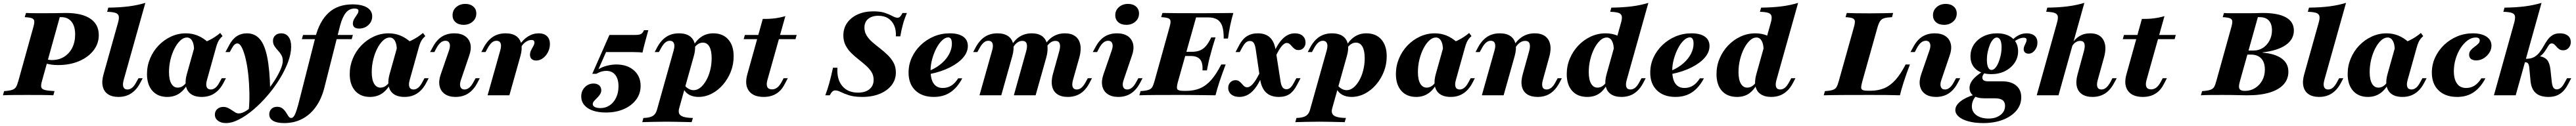

<svg xmlns="http://www.w3.org/2000/svg" viewBox="-51 -661 17839 874"><path d="M-30.6 0 -22.6 -29Q15.3 -31.5 33.9 -37.9Q52.4 -44.4 60.5 -58.5Q68.5 -72.6 75.8 -98.4L179.8 -472.6Q187.9 -500.8 186.3 -514.9Q184.7 -529 169.4 -534.7Q154 -540.3 120.2 -541.9L129 -571Q143.5 -570.2 162.1 -569.8Q180.6 -569.4 206.5 -569.4Q232.3 -569.4 267.7 -569.4Q308.9 -569.4 335.1 -569.8Q361.3 -570.2 378.2 -570.6Q395.2 -571 406.5 -571Q516.1 -571 574.6 -531.5Q633.1 -491.9 633.1 -417.7Q633.1 -358.1 596.4 -310.9Q559.7 -263.7 496 -236.7Q432.3 -209.7 350.8 -209.7Q325.8 -209.7 303.6 -212.9Q281.5 -216.1 260.5 -222.6L267.7 -251.6Q275 -248.4 285.9 -246.4Q296.8 -244.4 308.1 -244.4Q356.5 -244.4 392.7 -266.9Q429 -289.5 449.2 -329.4Q469.4 -369.4 469.4 -422.6Q469.4 -479 444.4 -510.5Q419.4 -541.9 374.2 -541.9H362.9L239.5 -98.4Q231.5 -70.2 234.7 -56.5Q237.9 -42.7 259.3 -37.1Q280.6 -31.5 326.6 -29L318.5 0Q289.5 -1.6 242.7 -2Q196 -2.4 137.1 -2.4Q81.5 -2.4 39.9 -2Q-1.6 -1.6 -30.6 0Z M769.4 11.3Q724.2 11.3 696.4 -7.7Q668.5 -26.6 660.5 -62.1Q652.4 -97.6 666.1 -146L765.3 -500Q775 -532.3 771.4 -548.8Q767.7 -565.3 748.4 -571.8Q729 -578.2 691.1 -579L699.2 -608.1Q779 -608.9 841.1 -616.9Q903.2 -625 955.6 -641.1L805.6 -106.5Q796.8 -74.2 803.6 -57.3Q810.5 -40.3 831.5 -40.3Q850 -40.3 864.9 -53.2Q879.8 -66.1 893.5 -91.9L908.1 -118.5H937.1L919.4 -84.7Q902.4 -52.4 879.8 -31Q857.3 -9.7 830.2 0.8Q803.2 11.3 769.4 11.3Z M1107.3 11.3Q1041.9 11.3 1004.4 -31Q966.9 -73.4 966.9 -147.6Q966.9 -204 988.3 -255.2Q1009.7 -306.5 1047.2 -345.6Q1084.7 -384.7 1133.5 -407.3Q1182.3 -429.8 1236.3 -429.8Q1279.8 -429.8 1318.1 -414.1Q1356.5 -398.4 1391.9 -366.1L1292.7 -311.3Q1293.5 -353.2 1280.2 -377Q1266.9 -400.8 1243.5 -400.8Q1220.2 -400.8 1198 -380.2Q1175.8 -359.7 1158.1 -325.4Q1140.3 -291.1 1129.8 -248.4Q1119.4 -205.6 1119.4 -161.3Q1119.4 -108.9 1135.5 -81Q1151.6 -53.2 1179.8 -53.2Q1197.6 -53.2 1212.9 -62.9Q1228.2 -72.6 1242.7 -92.7H1255.6Q1230.6 -41.1 1194 -14.9Q1157.3 11.3 1107.3 11.3ZM1346 11.3Q1278.2 11.3 1250.4 -30.2Q1222.6 -71.8 1242.7 -146L1298.4 -344.4Q1354.8 -361.3 1396.4 -381.5Q1437.9 -401.6 1474.2 -432.3L1490.3 -410.5Q1479 -400.8 1471 -390.3Q1462.9 -379.8 1456.9 -366.1Q1450.8 -352.4 1445.2 -331.5L1382.3 -106.5Q1373.4 -75 1380.2 -57.7Q1387.1 -40.3 1408.9 -40.3Q1420.2 -40.3 1431 -46Q1441.9 -51.6 1451.6 -62.9Q1461.3 -74.2 1470.2 -91.9L1484.7 -118.5H1513.7L1496 -84.7Q1479 -52.4 1456.5 -31Q1433.9 -9.7 1406.9 0.8Q1379.8 11.3 1346 11.3Z M1513.7 192.7Q1479 192.7 1458.1 176.2Q1437.1 159.7 1437.1 133.9Q1437.1 110.5 1453.6 95.6Q1470.2 80.6 1495.2 80.6Q1512.9 80.6 1527.4 87.5Q1541.9 94.4 1554.4 103.2Q1566.9 112.1 1578.6 119Q1590.3 125.8 1603.2 125.8Q1625.8 125.8 1656.5 106Q1687.1 86.3 1721.4 53.6Q1755.6 21 1788.7 -18.5Q1821.8 -58.1 1848.4 -99.2Q1875 -140.3 1891.1 -177Q1907.3 -213.7 1907.3 -239.5Q1907.3 -262.9 1897.2 -279.8Q1887.1 -296.8 1873.4 -311.3Q1859.7 -325.8 1849.6 -341.5Q1839.5 -357.3 1839.5 -378.2Q1839.5 -400.8 1855.2 -415.3Q1871 -429.8 1896 -429.8Q1929 -429.8 1947.2 -405.6Q1965.3 -381.5 1965.3 -337.1Q1965.3 -288.7 1944 -231Q1922.6 -173.4 1885.9 -113.7Q1849.2 -54 1802.4 0.8Q1755.6 55.6 1704.8 98.8Q1654 141.9 1604.8 167.3Q1555.6 192.7 1513.7 192.7ZM1671 110.5Q1677.4 50 1676.2 -15.3Q1675 -80.6 1668.5 -141.9Q1662.1 -203.2 1650.4 -252.4Q1638.7 -301.6 1624.2 -330.6Q1609.7 -359.7 1592.7 -359.7Q1583.1 -359.7 1573.8 -352Q1564.5 -344.4 1554 -325L1540.3 -300H1510.5L1535.5 -346.8Q1557.3 -388.7 1587.9 -409.3Q1618.5 -429.8 1658.9 -429.8Q1712.9 -429.8 1747.2 -391.1Q1781.5 -352.4 1799.2 -266.5Q1816.9 -180.6 1820.2 -39.5Q1798.4 -12.9 1776.2 12.1Q1754 37.1 1728.6 61.7Q1703.2 86.3 1671 110.5Z M1916.9 192.7Q1866.9 192.7 1840.3 177Q1813.7 161.3 1813.7 132.3Q1813.7 108.9 1828.6 94.4Q1843.5 79.8 1868.5 79.8Q1891.1 79.8 1905.6 91.5Q1920.2 103.2 1929.4 118.5Q1938.7 133.9 1946.8 145.6Q1954.8 157.3 1965.3 157.3Q1980.6 157.3 1991.9 132.3Q2003.2 107.3 2015.3 61.3L2133.1 -402.4Q2161.3 -513.7 2224.6 -572.2Q2287.9 -630.6 2390.3 -630.6Q2454.8 -630.6 2490.7 -608.9Q2526.6 -587.1 2526.6 -547.6Q2526.6 -512.1 2500.4 -487.5Q2474.2 -462.9 2435.5 -462.9Q2414.5 -462.9 2403.6 -471.8Q2392.7 -480.6 2392.7 -496.8Q2392.7 -514.5 2402.4 -530.6Q2412.1 -546.8 2421.8 -560.5Q2431.5 -574.2 2431.5 -586.3Q2431.5 -601.6 2404 -601.6Q2366.9 -601.6 2343.1 -571.4Q2319.4 -541.1 2304 -482.3L2195.2 -52.4Q2175.8 24.2 2137.1 79Q2098.4 133.9 2042.7 163.3Q1987.1 192.7 1916.9 192.7ZM2039.5 -389.5 2047.6 -418.5H2392.7L2384.7 -389.5Z M2511.3 11.3Q2446 11.3 2408.5 -31Q2371 -73.4 2371 -147.6Q2371 -204 2392.3 -255.2Q2413.7 -306.5 2451.2 -345.6Q2488.7 -384.7 2537.5 -407.3Q2586.3 -429.8 2640.3 -429.8Q2683.9 -429.8 2722.2 -414.1Q2760.5 -398.4 2796 -366.1L2696.8 -311.3Q2697.6 -353.2 2684.3 -377Q2671 -400.8 2647.6 -400.8Q2624.2 -400.8 2602 -380.2Q2579.8 -359.7 2562.1 -325.4Q2544.4 -291.1 2533.9 -248.4Q2523.4 -205.6 2523.4 -161.3Q2523.4 -108.9 2539.5 -81Q2555.6 -53.2 2583.9 -53.2Q2601.6 -53.2 2616.9 -62.9Q2632.3 -72.6 2646.8 -92.7H2659.7Q2634.7 -41.1 2598 -14.9Q2561.3 11.3 2511.3 11.3ZM2750 11.3Q2682.3 11.3 2654.4 -30.2Q2626.6 -71.8 2646.8 -146L2702.4 -344.4Q2758.9 -361.3 2800.4 -381.5Q2841.9 -401.6 2878.2 -432.3L2894.4 -410.5Q2883.1 -400.8 2875 -390.3Q2866.9 -379.8 2860.9 -366.1Q2854.8 -352.4 2849.2 -331.5L2786.3 -106.5Q2777.4 -75 2784.3 -57.7Q2791.1 -40.3 2812.9 -40.3Q2824.2 -40.3 2835.1 -46Q2846 -51.6 2855.6 -62.9Q2865.3 -74.2 2874.2 -91.9L2888.7 -118.5H2917.7L2900 -84.7Q2883.1 -52.4 2860.5 -31Q2837.9 -9.7 2810.9 0.8Q2783.9 11.3 2750 11.3Z M3104 11.3Q3058.1 11.3 3029.4 -8.9Q3000.8 -29 2993.1 -64.5Q2985.5 -100 3001.6 -146L3058.9 -312.1Q3069.4 -342.7 3062.1 -360.5Q3054.8 -378.2 3033.9 -378.2Q3016.1 -378.2 3000.8 -365.7Q2985.5 -353.2 2971 -326.6L2957.3 -300H2927.4L2946 -333.9Q2971.8 -383.1 3008.5 -406.5Q3045.2 -429.8 3095.2 -429.8Q3141.9 -429.8 3170.6 -409.7Q3199.2 -389.5 3206.9 -354.4Q3214.5 -319.4 3197.6 -272.6L3141.1 -106.5Q3130.6 -76.6 3137.5 -58.5Q3144.4 -40.3 3166.1 -40.3Q3200.8 -40.3 3228.2 -91.9L3242.7 -118.5H3271.8L3254 -84.7Q3228.2 -36.3 3191.1 -12.5Q3154 11.3 3104 11.3ZM3159.7 -488.7Q3125 -488.7 3104 -506.9Q3083.1 -525 3083.1 -555.6Q3083.1 -589.5 3108.5 -611.7Q3133.9 -633.9 3171.8 -633.9Q3205.6 -633.9 3226.6 -615.7Q3247.6 -597.6 3247.6 -567.7Q3247.6 -533.1 3222.2 -510.9Q3196.8 -488.7 3159.7 -488.7Z M3325.8 0 3413.7 -312.1Q3422.6 -344.4 3415.7 -361.3Q3408.9 -378.2 3387.1 -378.2Q3370.2 -378.2 3355.2 -365.7Q3340.3 -353.2 3325.8 -326.6L3311.3 -300H3282.3L3300 -333.9Q3317.7 -366.1 3339.9 -387.5Q3362.1 -408.9 3389.5 -419.4Q3416.9 -429.8 3450 -429.8Q3496 -429.8 3523.4 -410.9Q3550.8 -391.9 3558.9 -356.9Q3566.9 -321.8 3553.2 -272.6L3476.6 0ZM3662.1 -241.1Q3642.7 -241.1 3631 -251.6Q3619.4 -262.1 3619.4 -280.6Q3619.4 -297.6 3627 -312.5Q3634.7 -327.4 3642.3 -341.1Q3650 -354.8 3650 -366.1Q3650 -383.9 3629 -383.9Q3611.3 -383.9 3591.1 -371Q3571 -358.1 3558.1 -334.7L3545.2 -346.8Q3571 -386.3 3605.6 -408.1Q3640.3 -429.8 3679.8 -429.8Q3716.1 -429.8 3736.7 -410.5Q3757.3 -391.1 3757.3 -355.6Q3757.3 -325.8 3744 -299.6Q3730.6 -273.4 3708.9 -257.3Q3687.1 -241.1 3662.1 -241.1Z M4144.4 119.4Q4092.7 119.4 4054.4 106Q4016.1 92.7 3995.2 67.3Q3974.2 41.9 3974.2 8.1Q3974.2 -29.8 3998.8 -55.6Q4023.4 -81.5 4059.7 -81.5Q4083.9 -81.5 4098.4 -69Q4112.9 -56.5 4112.9 -35.5Q4112.9 -19.4 4104 -6Q4095.2 7.3 4083.5 18.5Q4071.8 29.8 4062.9 39.9Q4054 50 4054 61.3Q4054 73.4 4068.1 81Q4082.3 88.7 4106.5 88.7Q4143.5 88.7 4171.8 69.4Q4200 50 4216.1 15.7Q4232.3 -18.5 4232.3 -62.1Q4232.3 -112.9 4210.1 -141.1Q4187.9 -169.4 4147.6 -169.4Q4130.6 -169.4 4114.1 -164.5Q4097.6 -159.7 4079 -149.2H4050.8L4169.4 -418.5H4345.2Q4366.1 -418.5 4377.8 -421.4Q4389.5 -424.2 4396.4 -431.5Q4403.2 -438.7 4408.9 -451.6H4438.7Q4425.8 -404 4418.1 -375.4Q4410.5 -346.8 4406 -329Q4401.6 -311.3 4398.4 -296Q4392.7 -297.6 4371.4 -298.8Q4350 -300 4323.4 -300H4146L4093.5 -180.6Q4117.7 -196 4151.2 -204.8Q4184.7 -213.7 4216.9 -213.7Q4292.7 -213.7 4339.1 -173Q4385.5 -132.3 4385.5 -65.3Q4385.5 -11.3 4354.4 30.2Q4323.4 71.8 4269.4 95.6Q4215.3 119.4 4144.4 119.4Z M4396.8 186.3 4404.8 157.3Q4433.1 156.5 4452 150.8Q4471 145.2 4481.9 133.1Q4492.7 121 4498.4 101.6L4614.5 -312.1Q4623.4 -345.2 4615.7 -361.7Q4608.1 -378.2 4587.9 -378.2Q4571 -378.2 4556 -365.7Q4541.1 -353.2 4526.6 -326.6L4512.1 -300H4483.1L4500.8 -333.9Q4518.5 -366.1 4540.7 -387.5Q4562.9 -408.9 4590.3 -419.4Q4617.7 -429.8 4650.8 -429.8Q4719.4 -429.8 4747.2 -388.3Q4775 -346.8 4754 -272.6L4652.4 90.3Q4646 113.7 4653.2 128.2Q4660.5 142.7 4683.5 149.6Q4706.5 156.5 4747.6 157.3L4738.7 186.3Q4718.5 185.5 4690.3 185.1Q4662.1 184.7 4629.8 183.9Q4597.6 183.1 4565.3 183.1Q4516.9 183.1 4471.4 184.3Q4425.8 185.5 4396.8 186.3ZM4786.3 11.3Q4750.8 11.3 4724.2 -2.4Q4697.6 -16.1 4683.9 -42.7L4692.7 -66.9Q4702.4 -53.2 4719 -44.4Q4735.5 -35.5 4752.4 -35.5Q4777.4 -35.5 4799.6 -53.6Q4821.8 -71.8 4839.5 -102.8Q4857.3 -133.9 4867.3 -173.8Q4877.4 -213.7 4877.4 -257.3Q4877.4 -309.7 4861.7 -337.5Q4846 -365.3 4816.1 -365.3Q4799.2 -365.3 4783.9 -355.6Q4768.5 -346 4754 -325.8H4741.1Q4766.1 -377.4 4803.2 -403.6Q4840.3 -429.8 4888.7 -429.8Q4954.8 -429.8 4992.3 -387.5Q5029.8 -345.2 5029.8 -270.2Q5029.8 -214.5 5010.1 -164.1Q4990.3 -113.7 4956 -73.8Q4921.8 -33.9 4877.8 -11.3Q4833.9 11.3 4786.3 11.3Z M5237.9 11.3Q5165.3 11.3 5134.7 -31.5Q5104 -74.2 5125 -147.6L5231.5 -529.8Q5277.4 -529 5314.9 -533.9Q5352.4 -538.7 5387.9 -549.2L5263.7 -106.5Q5254.8 -74.2 5262.9 -57.7Q5271 -41.1 5295.2 -41.1Q5315.3 -41.1 5331.5 -53.6Q5347.6 -66.1 5362.1 -92.7L5375.8 -118.5H5404.8L5382.3 -75.8Q5366.9 -46 5346 -27Q5325 -8.1 5298.4 1.6Q5271.8 11.3 5237.9 11.3ZM5099.2 -389.5 5107.3 -418.5H5466.1L5458.1 -389.5Z M5920.2 11.3Q5865.3 11.3 5829.8 0Q5794.4 -11.3 5772.2 -22.6Q5750 -33.9 5733.9 -33.9Q5722.6 -33.9 5714.1 -26.6Q5705.6 -19.4 5695.2 0H5664.5Q5679 -37.9 5691.5 -82.7Q5704 -127.4 5717.7 -191.1H5748.4Q5743.5 -110.5 5781.9 -64.5Q5820.2 -18.5 5891.1 -18.5Q5941.1 -18.5 5970.2 -42.3Q5999.2 -66.1 5999.2 -107.3Q5999.2 -138.7 5983.9 -162.5Q5968.5 -186.3 5944.8 -207.3Q5921 -228.2 5894.4 -249.2Q5867.7 -270.2 5844 -293.5Q5820.2 -316.9 5804.8 -346.8Q5789.5 -376.6 5789.5 -415.3Q5789.5 -465.3 5816.1 -502.8Q5842.7 -540.3 5889.5 -561.3Q5936.3 -582.3 5997.6 -582.3Q6046.8 -582.3 6078.2 -571.4Q6109.7 -560.5 6130.2 -549.2Q6150.8 -537.9 6164.5 -537.9Q6175 -537.9 6182.7 -545.6Q6190.3 -553.2 6199.2 -571H6229.8Q6213.7 -533.9 6202.4 -493.5Q6191.1 -453.2 6183.9 -408.9H6153.2Q6155.6 -453.2 6141.1 -485.1Q6126.6 -516.9 6099.2 -534.3Q6071.8 -551.6 6032.3 -551.6Q5987.1 -551.6 5961.3 -529.8Q5935.5 -508.1 5935.5 -469.4Q5935.5 -438.7 5951.2 -413.7Q5966.9 -388.7 5991.9 -367.3Q6016.9 -346 6044.4 -324.6Q6071.8 -303.2 6096.4 -279.4Q6121 -255.6 6137.1 -226.2Q6153.2 -196.8 6153.2 -158.1Q6153.2 -108.1 6123.4 -69.8Q6093.5 -31.5 6041.1 -10.1Q5988.7 11.3 5920.2 11.3Z M6416.1 11.3Q6334.7 11.3 6287.9 -33.9Q6241.1 -79 6241.1 -157.3Q6241.1 -212.9 6263.7 -262.1Q6286.3 -311.3 6326.2 -349.2Q6366.1 -387.1 6417.3 -408.5Q6468.5 -429.8 6526.6 -429.8Q6587.1 -429.8 6619.4 -406.9Q6651.6 -383.9 6651.6 -341.9Q6651.6 -299.2 6619 -261.3Q6586.3 -223.4 6527.4 -193.5Q6468.5 -163.7 6389.5 -147.6V-171.8Q6437.9 -192.7 6471.8 -223Q6505.6 -253.2 6523.4 -288.3Q6541.1 -323.4 6541.1 -357.3Q6541.1 -379.8 6534.7 -390.7Q6528.2 -401.6 6516.1 -401.6Q6495.2 -401.6 6473.4 -381Q6451.6 -360.5 6433.9 -326.6Q6416.1 -292.7 6404.8 -252Q6393.5 -211.3 6393.5 -171.8Q6393.5 -112.1 6414.9 -81.5Q6436.3 -50.8 6478.2 -50.8Q6511.3 -50.8 6537.5 -67.3Q6563.7 -83.9 6584.7 -117.7H6612.9Q6579 -53.2 6531 -21Q6483.1 11.3 6416.1 11.3Z M7343.5 11.3Q7298.4 11.3 7271 -7.7Q7243.5 -26.6 7235.5 -61.7Q7227.4 -96.8 7240.3 -146L7284.7 -305.6Q7294.4 -341.1 7287.5 -359.3Q7280.6 -377.4 7258.1 -377.4Q7239.5 -377.4 7222.6 -364.9Q7205.6 -352.4 7192.7 -327.4L7179.8 -340.3Q7205.6 -385.5 7241.9 -407.7Q7278.2 -429.8 7323.4 -429.8Q7368.5 -429.8 7395.6 -409.7Q7422.6 -389.5 7430.2 -352Q7437.9 -314.5 7424.2 -263.7L7379.8 -106.5Q7371 -74.2 7377.8 -57.3Q7384.7 -40.3 7405.6 -40.3Q7424.2 -40.3 7439.1 -53.2Q7454 -66.1 7467.7 -91.9L7482.3 -118.5H7511.3L7493.5 -84.7Q7476.6 -52.4 7454.4 -31Q7432.3 -9.7 7404.8 0.8Q7377.4 11.3 7343.5 11.3ZM6732.3 0 6820.2 -312.1Q6829 -343.5 6822.2 -360.9Q6815.3 -378.2 6793.5 -378.2Q6776.6 -378.2 6761.7 -365.7Q6746.8 -353.2 6732.3 -326.6L6717.7 -300H6688.7L6706.5 -333.9Q6724.2 -366.1 6746.4 -387.5Q6768.5 -408.9 6796 -419.4Q6823.4 -429.8 6855.6 -429.8Q6902.4 -429.8 6929.8 -410.9Q6957.3 -391.9 6965.3 -356.9Q6973.4 -321.8 6959.7 -272.6L6883.1 0ZM6970.2 0 7055.6 -305.6Q7065.3 -341.1 7058.5 -359.3Q7051.6 -377.4 7029 -377.4Q7009.7 -377.4 6992.7 -364.9Q6975.8 -352.4 6962.9 -327.4L6950.8 -340.3Q6975.8 -385.5 7012.1 -407.7Q7048.4 -429.8 7094.4 -429.8Q7139.5 -429.8 7166.5 -409.7Q7193.5 -389.5 7201.2 -352Q7208.9 -314.5 7195.2 -263.7L7121 0Z M7693.5 11.3Q7647.6 11.3 7619 -8.9Q7590.3 -29 7582.7 -64.5Q7575 -100 7591.1 -146L7648.4 -312.1Q7658.9 -342.7 7651.6 -360.5Q7644.4 -378.2 7623.4 -378.2Q7605.6 -378.2 7590.3 -365.7Q7575 -353.2 7560.5 -326.6L7546.8 -300H7516.9L7535.5 -333.9Q7561.3 -383.1 7598 -406.5Q7634.7 -429.8 7684.7 -429.8Q7731.5 -429.8 7760.1 -409.7Q7788.7 -389.5 7796.4 -354.4Q7804 -319.4 7787.1 -272.6L7730.6 -106.5Q7720.2 -76.6 7727 -58.5Q7733.9 -40.3 7755.6 -40.3Q7790.3 -40.3 7817.7 -91.9L7832.3 -118.5H7861.3L7843.5 -84.7Q7817.7 -36.3 7780.6 -12.5Q7743.5 11.3 7693.5 11.3ZM7749.2 -488.7Q7714.5 -488.7 7693.5 -506.9Q7672.6 -525 7672.6 -555.6Q7672.6 -589.5 7698 -611.7Q7723.4 -633.9 7761.3 -633.9Q7795.2 -633.9 7816.1 -615.7Q7837.1 -597.6 7837.1 -567.7Q7837.1 -533.1 7811.7 -510.9Q7786.3 -488.7 7749.2 -488.7Z M7839.5 0 7847.6 -29Q7884.7 -31.5 7902.8 -37.5Q7921 -43.5 7929 -57.7Q7937.1 -71.8 7944.4 -98.4L8048.4 -472.6Q8056.5 -500.8 8055.2 -514.9Q8054 -529 8038.7 -534.7Q8023.4 -540.3 7990.3 -541.9L7999.2 -571Q8037.1 -570.2 8097.2 -569.8Q8157.3 -569.4 8240.3 -569.4Q8266.9 -569.4 8292.7 -569.4Q8318.5 -569.4 8347.2 -569.8Q8375.8 -570.2 8410.5 -570.2Q8445.2 -570.2 8490.3 -571Q8477.4 -527.4 8468.5 -484.3Q8459.7 -441.1 8453.2 -393.5H8423.4Q8424.2 -445.2 8414.1 -477.4Q8404 -509.7 8379.8 -525Q8355.6 -540.3 8315.3 -540.3H8232.3L8105.6 -90.3Q8095.2 -52.4 8102.8 -41.5Q8110.5 -30.6 8148.4 -30.6H8162.1Q8217.7 -30.6 8260.1 -48.8Q8302.4 -66.9 8337.5 -106.9Q8372.6 -146.8 8406.5 -213.7H8437.1Q8410.5 -143.5 8394 -93.1Q8377.4 -42.7 8366.9 0Q8311.3 -0.8 8271.4 -1.2Q8231.5 -1.6 8200.4 -2Q8169.4 -2.4 8142.7 -2.4Q8116.1 -2.4 8088.7 -2.4Q8004.8 -2.4 7941.9 -2Q7879 -1.6 7839.5 0ZM8129.8 -272.6 8137.9 -301.6H8296L8287.9 -272.6ZM8276.6 -172.6Q8279.8 -225 8260.1 -248.8Q8240.3 -272.6 8194.4 -272.6L8202.4 -301.6Q8235.5 -301.6 8259.3 -311.3Q8283.1 -321 8301.6 -343.1Q8320.2 -365.3 8337.1 -401.6H8366.9Q8361.3 -383.9 8356 -366.9Q8350.8 -350 8345.2 -330.6Q8339.5 -311.3 8333.1 -286.3Q8329.8 -274.2 8327 -264.5Q8324.2 -254.8 8321.8 -243.5Q8319.4 -232.3 8315.7 -215.3Q8312.1 -198.4 8307.3 -172.6Z M8804.8 11.3Q8749.2 11.3 8716.9 -19.4Q8684.7 -50 8675.8 -111.3L8644.4 -325Q8639.5 -352.4 8630.6 -364.5Q8621.8 -376.6 8604.8 -376.6Q8588.7 -376.6 8576.6 -365.7Q8564.5 -354.8 8551.6 -331.5L8534.7 -300H8505.6L8529.8 -346Q8553.2 -390.3 8584.7 -410.1Q8616.1 -429.8 8659.7 -429.8Q8713.7 -429.8 8744.4 -400.4Q8775 -371 8783.9 -309.7L8817.7 -93.5Q8821.8 -67.7 8831.5 -54.8Q8841.1 -41.9 8858.1 -41.9Q8872.6 -41.9 8884.7 -52.4Q8896.8 -62.9 8909.7 -87.1L8926.6 -118.5H8955.6L8931.5 -72.6Q8908.1 -27.4 8879 -8.1Q8850 11.3 8804.8 11.3ZM8532.3 11.3Q8496.8 11.3 8475.8 -6Q8454.8 -23.4 8454.8 -51.6Q8454.8 -75 8469.4 -89.9Q8483.9 -104.8 8505.6 -104.8Q8520.2 -104.8 8530.6 -97.2Q8541.1 -89.5 8549.2 -79.8Q8557.3 -70.2 8565.7 -62.9Q8574.2 -55.6 8586.3 -55.6Q8600.8 -55.6 8616.5 -69.8Q8632.3 -83.9 8650 -113.3Q8667.7 -142.7 8688.7 -187.9L8700 -160.5Q8676.6 -100.8 8651.2 -62.9Q8625.8 -25 8596.4 -6.9Q8566.9 11.3 8532.3 11.3ZM8768.5 -236.3 8755.6 -258.1Q8787.9 -345.2 8827.4 -387.5Q8866.9 -429.8 8916.1 -429.8Q8950.8 -429.8 8970.6 -412.1Q8990.3 -394.4 8990.3 -366.1Q8990.3 -343.5 8976.6 -328.6Q8962.9 -313.7 8941.1 -313.7Q8925.8 -313.7 8915.3 -321.4Q8904.8 -329 8896.8 -338.7Q8888.7 -348.4 8880.2 -355.6Q8871.8 -362.9 8860.5 -362.9Q8841.1 -362.9 8819 -333.1Q8796.8 -303.2 8768.5 -236.3Z M8919.4 186.3 8927.4 157.3Q8955.6 156.5 8974.6 150.8Q8993.5 145.2 9004.4 133.1Q9015.3 121 9021 101.6L9137.1 -312.1Q9146 -345.2 9138.3 -361.7Q9130.6 -378.2 9110.5 -378.2Q9093.5 -378.2 9078.6 -365.7Q9063.7 -353.2 9049.2 -326.6L9034.7 -300H9005.6L9023.4 -333.9Q9041.1 -366.1 9063.3 -387.5Q9085.5 -408.9 9112.9 -419.4Q9140.3 -429.8 9173.4 -429.8Q9241.9 -429.8 9269.8 -388.3Q9297.6 -346.8 9276.6 -272.6L9175 90.3Q9168.5 113.7 9175.8 128.2Q9183.1 142.7 9206 149.6Q9229 156.5 9270.2 157.3L9261.3 186.3Q9241.1 185.5 9212.9 185.1Q9184.7 184.7 9152.4 183.9Q9120.2 183.1 9087.9 183.1Q9039.5 183.1 8994 184.3Q8948.4 185.5 8919.4 186.3ZM9308.9 11.3Q9273.4 11.3 9246.8 -2.4Q9220.2 -16.1 9206.5 -42.7L9215.3 -66.9Q9225 -53.2 9241.5 -44.4Q9258.1 -35.5 9275 -35.5Q9300 -35.5 9322.2 -53.6Q9344.4 -71.8 9362.1 -102.8Q9379.8 -133.9 9389.9 -173.8Q9400 -213.7 9400 -257.3Q9400 -309.7 9384.3 -337.5Q9368.5 -365.3 9338.7 -365.3Q9321.8 -365.3 9306.5 -355.6Q9291.1 -346 9276.6 -325.8H9263.7Q9288.7 -377.4 9325.8 -403.6Q9362.9 -429.8 9411.3 -429.8Q9477.4 -429.8 9514.9 -387.5Q9552.4 -345.2 9552.4 -270.2Q9552.4 -214.5 9532.7 -164.1Q9512.9 -113.7 9478.6 -73.8Q9444.4 -33.9 9400.4 -11.3Q9356.5 11.3 9308.9 11.3Z M9756.5 11.3Q9691.1 11.3 9653.6 -31Q9616.1 -73.4 9616.1 -147.6Q9616.1 -204 9637.5 -255.2Q9658.9 -306.5 9696.4 -345.6Q9733.9 -384.7 9782.7 -407.3Q9831.5 -429.8 9885.5 -429.8Q9929 -429.8 9967.3 -414.1Q10005.6 -398.4 10041.1 -366.1L9941.9 -311.3Q9942.7 -353.2 9929.4 -377Q9916.1 -400.8 9892.7 -400.8Q9869.4 -400.8 9847.2 -380.2Q9825 -359.7 9807.3 -325.4Q9789.5 -291.1 9779 -248.4Q9768.5 -205.6 9768.5 -161.3Q9768.5 -108.9 9784.7 -81Q9800.8 -53.2 9829 -53.2Q9846.8 -53.2 9862.1 -62.9Q9877.4 -72.6 9891.9 -92.7H9904.8Q9879.8 -41.1 9843.1 -14.9Q9806.5 11.3 9756.5 11.3ZM9995.2 11.3Q9927.4 11.3 9899.6 -30.2Q9871.8 -71.8 9891.9 -146L9947.6 -344.4Q10004 -361.3 10045.6 -381.5Q10087.1 -401.6 10123.4 -432.3L10139.5 -410.5Q10128.2 -400.8 10120.2 -390.3Q10112.1 -379.8 10106 -366.1Q10100 -352.4 10094.4 -331.5L10031.5 -106.5Q10022.6 -75 10029.4 -57.7Q10036.3 -40.3 10058.1 -40.3Q10069.4 -40.3 10080.2 -46Q10091.1 -51.6 10100.8 -62.9Q10110.5 -74.2 10119.4 -91.9L10133.9 -118.5H10162.9L10145.2 -84.7Q10128.2 -52.4 10105.6 -31Q10083.1 -9.7 10056 0.8Q10029 11.3 9995.2 11.3Z M10597.6 11.3Q10552.4 11.3 10524.6 -7.3Q10496.8 -25.8 10488.7 -60.9Q10480.6 -96 10494.4 -146L10538.7 -305.6Q10548.4 -341.1 10541.5 -359.3Q10534.7 -377.4 10512.1 -377.4Q10491.9 -377.4 10474.2 -364.9Q10456.5 -352.4 10441.9 -327.4L10429.8 -340.3Q10456.5 -384.7 10493.5 -407.3Q10530.6 -429.8 10577.4 -429.8Q10645.2 -429.8 10672.2 -385.1Q10699.2 -340.3 10677.4 -263.7L10633.9 -106.5Q10625 -75 10631.5 -57.7Q10637.9 -40.3 10659.7 -40.3Q10677.4 -40.3 10692.7 -52.8Q10708.1 -65.3 10721.8 -91.9L10736.3 -118.5H10765.3L10747.6 -84.7Q10729.8 -52.4 10707.7 -31Q10685.5 -9.7 10658.5 0.8Q10631.5 11.3 10597.6 11.3ZM10211.3 0 10299.2 -312.1Q10308.1 -344.4 10301.2 -361.3Q10294.4 -378.2 10272.6 -378.2Q10255.6 -378.2 10240.7 -365.7Q10225.8 -353.2 10211.3 -326.6L10196.8 -300H10167.7L10185.5 -333.9Q10203.2 -366.1 10225.4 -387.5Q10247.6 -408.9 10275 -419.4Q10302.4 -429.8 10335.5 -429.8Q10381.5 -429.8 10408.9 -410.9Q10436.3 -391.9 10444.4 -356.9Q10452.4 -321.8 10438.7 -272.6L10362.1 0Z M11178.2 11.3Q11133.1 11.3 11105.2 -7.7Q11077.4 -26.6 11069.4 -62.1Q11061.3 -97.6 11075 -146L11174.2 -500Q11183.9 -532.3 11180.2 -548.8Q11176.6 -565.3 11157.7 -571.8Q11138.7 -578.2 11100 -579L11108.1 -608.1Q11187.9 -608.9 11250.4 -616.9Q11312.9 -625 11364.5 -641.1L11214.5 -106.5Q11205.6 -74.2 11212.1 -57.3Q11218.5 -40.3 11240.3 -40.3Q11258.1 -40.3 11273.4 -52.8Q11288.7 -65.3 11302.4 -91.9L11316.9 -118.5H11346L11328.2 -84.7Q11311.3 -52.4 11288.7 -31Q11266.1 -9.7 11239.1 0.8Q11212.1 11.3 11178.2 11.3ZM10941.9 11.3Q10874.2 11.3 10836.7 -30.6Q10799.2 -72.6 10799.2 -146.8Q10799.2 -204 10820.6 -254.8Q10841.9 -305.6 10879.4 -345.2Q10916.9 -384.7 10965.7 -407.3Q11014.5 -429.8 11068.5 -429.8Q11112.1 -429.8 11150.4 -414.1Q11188.7 -398.4 11224.2 -366.1L11125 -311.3Q11125.8 -353.2 11112.5 -377Q11099.2 -400.8 11075.8 -400.8Q11052.4 -400.8 11030.2 -380.2Q11008.1 -359.7 10990.3 -325.4Q10972.6 -291.1 10962.1 -248.4Q10951.6 -205.6 10951.6 -161.3Q10951.6 -108.9 10967.7 -81Q10983.9 -53.2 11012.1 -53.2Q11029.8 -53.2 11045.2 -62.9Q11060.5 -72.6 11075 -92.7H11087.9Q11062.1 -39.5 11027 -14.1Q10991.9 11.3 10941.9 11.3Z M11552.4 11.3Q11471 11.3 11424.2 -33.9Q11377.4 -79 11377.4 -157.3Q11377.4 -212.9 11400 -262.1Q11422.6 -311.3 11462.5 -349.2Q11502.4 -387.1 11553.6 -408.5Q11604.8 -429.8 11662.9 -429.8Q11723.4 -429.8 11755.6 -406.9Q11787.9 -383.9 11787.9 -341.9Q11787.9 -299.2 11755.2 -261.3Q11722.6 -223.4 11663.7 -193.5Q11604.8 -163.7 11525.8 -147.6V-171.8Q11574.2 -192.7 11608.1 -223Q11641.9 -253.2 11659.7 -288.3Q11677.4 -323.4 11677.4 -357.3Q11677.4 -379.8 11671 -390.7Q11664.5 -401.6 11652.4 -401.6Q11631.5 -401.6 11609.7 -381Q11587.9 -360.5 11570.2 -326.6Q11552.4 -292.7 11541.1 -252Q11529.8 -211.3 11529.8 -171.8Q11529.8 -112.1 11551.2 -81.5Q11572.6 -50.8 11614.5 -50.8Q11647.6 -50.8 11673.8 -67.3Q11700 -83.9 11721 -117.7H11749.2Q11715.3 -53.2 11667.3 -21Q11619.4 11.3 11552.4 11.3Z M12215.3 11.3Q12170.2 11.3 12142.3 -7.7Q12114.5 -26.6 12106.5 -62.1Q12098.4 -97.6 12112.1 -146L12211.3 -500Q12221 -532.3 12217.3 -548.8Q12213.7 -565.3 12194.8 -571.8Q12175.8 -578.2 12137.1 -579L12145.2 -608.1Q12225 -608.9 12287.5 -616.9Q12350 -625 12401.6 -641.1L12251.6 -106.5Q12242.7 -74.2 12249.2 -57.3Q12255.6 -40.3 12277.4 -40.3Q12295.2 -40.3 12310.5 -52.8Q12325.8 -65.3 12339.5 -91.9L12354 -118.5H12383.1L12365.3 -84.7Q12348.4 -52.4 12325.8 -31Q12303.2 -9.7 12276.2 0.8Q12249.2 11.3 12215.3 11.3ZM11979 11.3Q11911.3 11.3 11873.8 -30.6Q11836.3 -72.6 11836.3 -146.8Q11836.3 -204 11857.7 -254.8Q11879 -305.6 11916.5 -345.2Q11954 -384.7 12002.8 -407.3Q12051.6 -429.8 12105.6 -429.8Q12149.2 -429.8 12187.5 -414.1Q12225.8 -398.4 12261.3 -366.1L12162.1 -311.3Q12162.9 -353.2 12149.6 -377Q12136.3 -400.8 12112.9 -400.8Q12089.5 -400.8 12067.3 -380.2Q12045.2 -359.7 12027.4 -325.4Q12009.7 -291.1 11999.2 -248.4Q11988.7 -205.6 11988.7 -161.3Q11988.7 -108.9 12004.8 -81Q12021 -53.2 12049.2 -53.2Q12066.9 -53.2 12082.3 -62.9Q12097.6 -72.6 12112.1 -92.7H12125Q12099.2 -39.5 12064.1 -14.1Q12029 11.3 11979 11.3Z M12579 0 12587.1 -29Q12624.2 -31.5 12641.9 -37.5Q12659.7 -43.5 12667.7 -57.7Q12675.8 -71.8 12683.1 -98.4L12787.9 -472.6Q12796 -500.8 12794.4 -514.9Q12792.7 -529 12777.8 -534.7Q12762.9 -540.3 12729.8 -541.9L12738.7 -571Q12784.7 -568.5 12894.4 -568.5Q12947.6 -568.5 12990.7 -569.4Q13033.9 -570.2 13059.7 -571L13051.6 -541.9Q13017.7 -540.3 12998.8 -535.1Q12979.8 -529.8 12970.2 -515.7Q12960.5 -501.6 12951.6 -472.6L12844.4 -90.3Q12837.9 -65.3 12838.3 -52.8Q12838.7 -40.3 12850.4 -35.9Q12862.1 -31.5 12887.1 -31.5H12900.8Q12956.5 -31.5 12998.8 -49.6Q13041.1 -67.7 13076.6 -107.7Q13112.1 -147.6 13146 -213.7H13175.8Q13149.2 -143.5 13133.1 -93.1Q13116.9 -42.7 13106.5 0Q13063.7 -1.6 13014.9 -2Q12966.1 -2.4 12900.8 -2.4Q12794.4 -2.4 12712.5 -2Q12630.6 -1.6 12579 0Z M13356.5 11.3Q13310.5 11.3 13281.9 -8.9Q13253.2 -29 13245.6 -64.5Q13237.9 -100 13254 -146L13311.3 -312.1Q13321.8 -342.7 13314.5 -360.5Q13307.3 -378.2 13286.3 -378.2Q13268.5 -378.2 13253.2 -365.7Q13237.9 -353.2 13223.4 -326.6L13209.7 -300H13179.8L13198.4 -333.9Q13224.2 -383.1 13260.9 -406.5Q13297.6 -429.8 13347.6 -429.8Q13394.4 -429.8 13423 -409.7Q13451.6 -389.5 13459.3 -354.4Q13466.9 -319.4 13450 -272.6L13393.5 -106.5Q13383.1 -76.6 13389.9 -58.5Q13396.8 -40.3 13418.5 -40.3Q13453.2 -40.3 13480.6 -91.9L13495.2 -118.5H13524.2L13506.5 -84.7Q13480.6 -36.3 13443.5 -12.5Q13406.5 11.3 13356.5 11.3ZM13412.1 -488.7Q13377.4 -488.7 13356.5 -506.9Q13335.5 -525 13335.5 -555.6Q13335.5 -589.5 13360.9 -611.7Q13386.3 -633.9 13424.2 -633.9Q13458.1 -633.9 13479 -615.7Q13500 -597.6 13500 -567.7Q13500 -533.1 13474.6 -510.9Q13449.2 -488.7 13412.1 -488.7Z M13683.9 192.7Q13625.8 192.7 13582.3 181Q13538.7 169.4 13514.5 148.8Q13490.3 128.2 13490.3 101.6Q13490.3 71.8 13523.8 44Q13557.3 16.1 13616.9 -2.4L13633.1 6.5Q13620.2 19.4 13612.5 37.9Q13604.8 56.5 13604.8 76.6Q13604.8 115.3 13636.7 138.3Q13668.5 161.3 13721 161.3Q13754.8 161.3 13780.2 150Q13805.6 138.7 13820.2 119Q13834.7 99.2 13834.7 73.4Q13834.7 46.8 13817.7 33.9Q13800.8 21 13765.3 21H13692.7Q13642.7 21 13615.7 2.4Q13588.7 -16.1 13588.7 -50.8Q13588.7 -80.6 13611.3 -108.5Q13633.9 -136.3 13681.5 -166.1L13695.2 -157.3Q13685.5 -147.6 13681.5 -139.5Q13677.4 -131.5 13677.4 -123.4Q13677.4 -109.7 13687.5 -103.2Q13697.6 -96.8 13720.2 -96.8H13815.3Q13877.4 -96.8 13912.1 -67.3Q13946.8 -37.9 13946.8 13.7Q13946.8 66.1 13912.9 106.5Q13879 146.8 13819.8 169.8Q13760.5 192.7 13683.9 192.7ZM13739.5 -146.8Q13672.6 -146.8 13633.9 -179.8Q13595.2 -212.9 13595.2 -270.2Q13595.2 -316.1 13619 -352Q13642.7 -387.9 13684.7 -408.9Q13726.6 -429.8 13779.8 -429.8Q13846.8 -429.8 13885.9 -396Q13925 -362.1 13925 -305.6Q13925 -260.5 13900.4 -224.6Q13875.8 -188.7 13834.3 -167.7Q13792.7 -146.8 13739.5 -146.8ZM13741.1 -175.8Q13754 -175.8 13766.5 -189.5Q13779 -203.2 13788.7 -226.2Q13798.4 -249.2 13804.4 -277Q13810.5 -304.8 13810.5 -333.1Q13810.5 -365.3 13802 -383.1Q13793.5 -400.8 13777.4 -400.8Q13764.5 -400.8 13752 -387.5Q13739.5 -374.2 13730.2 -352Q13721 -329.8 13714.9 -302.4Q13708.9 -275 13708.9 -246Q13708.9 -212.1 13717.3 -194Q13725.8 -175.8 13741.1 -175.8ZM13997.6 -288.7Q13981.5 -288.7 13972.6 -297.2Q13963.7 -305.6 13963.7 -320.2Q13963.7 -332.3 13969 -343.5Q13974.2 -354.8 13979 -365.3Q13983.9 -375.8 13983.9 -384.7Q13983.9 -391.9 13979 -395.6Q13974.2 -399.2 13963.7 -399.2Q13947.6 -399.2 13929.8 -391.5Q13912.1 -383.9 13896.8 -371.8L13886.3 -384.7Q13907.3 -406.5 13931.9 -418.1Q13956.5 -429.8 13984.7 -429.8Q14019.4 -429.8 14039.1 -412.9Q14058.9 -396 14058.9 -365.3Q14058.9 -334.7 14040.3 -311.7Q14021.8 -288.7 13997.6 -288.7Z M14054 0 14193.5 -500Q14202.4 -530.6 14200 -547.2Q14197.6 -563.7 14178.6 -571Q14159.7 -578.2 14119.4 -579L14127.4 -608.1Q14206.5 -608.9 14268.5 -616.9Q14330.6 -625 14383.9 -641.1L14204.8 0ZM14440.3 11.3Q14395.2 11.3 14367.3 -7.7Q14339.5 -26.6 14331.5 -61.7Q14323.4 -96.8 14337.1 -146L14380.6 -305.6Q14390.3 -341.1 14383.9 -359.3Q14377.4 -377.4 14354.8 -377.4Q14337.9 -377.4 14323 -367.3Q14308.1 -357.3 14296.8 -337.1L14291.9 -349.2Q14315.3 -388.7 14348 -409.3Q14380.6 -429.8 14424.2 -429.8Q14489.5 -429.8 14515.3 -384.7Q14541.1 -339.5 14520.2 -263.7L14476.6 -106.5Q14467.7 -75 14474.2 -57.7Q14480.6 -40.3 14502.4 -40.3Q14520.2 -40.3 14535.1 -53.2Q14550 -66.1 14564.5 -91.9L14578.2 -118.5H14608.1L14589.5 -84.7Q14572.6 -52.4 14550.4 -31Q14528.2 -9.7 14500.8 0.8Q14473.4 11.3 14440.3 11.3Z M14788.7 11.3Q14716.1 11.3 14685.5 -31.5Q14654.8 -74.2 14675.8 -147.6L14782.3 -529.8Q14828.2 -529 14865.7 -533.9Q14903.2 -538.7 14938.7 -549.2L14814.5 -106.5Q14805.6 -74.2 14813.7 -57.7Q14821.8 -41.1 14846 -41.1Q14866.1 -41.1 14882.3 -53.6Q14898.4 -66.1 14912.9 -92.7L14926.6 -118.5H14955.6L14933.1 -75.8Q14917.7 -46 14896.8 -27Q14875.8 -8.1 14849.2 1.6Q14822.6 11.3 14788.7 11.3ZM14650 -389.5 14658.1 -418.5H15016.9L15008.9 -389.5Z M15191.1 0 15199.2 -29Q15238.7 -31.5 15257.3 -38.3Q15275.8 -45.2 15283.5 -59.3Q15291.1 -73.4 15297.6 -98.4L15401.6 -472.6Q15409.7 -500.8 15408.1 -514.9Q15406.5 -529 15391.1 -534.7Q15375.8 -540.3 15341.9 -541.9L15350.8 -571Q15357.3 -570.2 15368.1 -569.8Q15379 -569.4 15394.8 -569.4Q15410.5 -569.4 15431.9 -569.4Q15453.2 -569.4 15480.6 -569.4Q15512.1 -569.4 15533.5 -569.4Q15554.8 -569.4 15570.2 -569.8Q15585.5 -570.2 15597.2 -570.6Q15608.9 -571 15619.4 -571Q15725.8 -571 15780.2 -540.3Q15834.7 -509.7 15834.7 -449.2Q15834.7 -387.9 15778.6 -348.8Q15722.6 -309.7 15617.7 -297.6V-296Q15704.8 -288.7 15750.8 -254.8Q15796.8 -221 15796.8 -163.7Q15796.8 -112.1 15763.7 -75.4Q15730.6 -38.7 15667.7 -19.4Q15604.8 0 15514.5 0Q15497.6 0 15481.9 -0.4Q15466.1 -0.8 15448 -1.2Q15429.8 -1.6 15404 -2Q15378.2 -2.4 15340.3 -2.4Q15286.3 -2.4 15248.4 -2Q15210.5 -1.6 15191.1 0ZM15496 -30.6Q15535.5 -30.6 15566.5 -50.4Q15597.6 -70.2 15615.7 -103.2Q15633.9 -136.3 15633.9 -178.2Q15633.9 -228.2 15608.9 -255.2Q15583.9 -282.3 15537.1 -282.3H15495.2L15502.4 -310.5H15556.5Q15591.9 -310.5 15620.6 -329Q15649.2 -347.6 15666.1 -379.8Q15683.1 -412.1 15683.1 -450.8Q15683.1 -494.4 15661.7 -518.1Q15640.3 -541.9 15598.4 -541.9H15585.5L15461.3 -98.4Q15454 -72.6 15454.8 -57.7Q15455.6 -42.7 15466.1 -36.7Q15476.6 -30.6 15496 -30.6Z M16009.7 11.3Q15964.5 11.3 15936.7 -7.7Q15908.9 -26.6 15900.8 -62.1Q15892.7 -97.6 15906.5 -146L16005.6 -500Q16015.3 -532.3 16011.7 -548.8Q16008.1 -565.3 15988.7 -571.8Q15969.4 -578.2 15931.5 -579L15939.5 -608.1Q16019.4 -608.9 16081.5 -616.9Q16143.5 -625 16196 -641.1L16046 -106.5Q16037.1 -74.2 16044 -57.3Q16050.8 -40.3 16071.8 -40.3Q16090.3 -40.3 16105.2 -53.2Q16120.2 -66.1 16133.9 -91.9L16148.4 -118.5H16177.4L16159.7 -84.7Q16142.7 -52.4 16120.2 -31Q16097.6 -9.7 16070.6 0.8Q16043.5 11.3 16009.7 11.3Z M16347.6 11.3Q16282.3 11.3 16244.8 -31Q16207.3 -73.4 16207.3 -147.6Q16207.3 -204 16228.6 -255.2Q16250 -306.5 16287.5 -345.6Q16325 -384.7 16373.8 -407.3Q16422.6 -429.8 16476.6 -429.8Q16520.2 -429.8 16558.5 -414.1Q16596.8 -398.4 16632.3 -366.1L16533.1 -311.3Q16533.9 -353.2 16520.6 -377Q16507.3 -400.8 16483.9 -400.8Q16460.5 -400.8 16438.3 -380.2Q16416.1 -359.7 16398.4 -325.4Q16380.6 -291.1 16370.2 -248.4Q16359.7 -205.6 16359.7 -161.3Q16359.7 -108.9 16375.8 -81Q16391.9 -53.2 16420.2 -53.2Q16437.9 -53.2 16453.2 -62.9Q16468.5 -72.6 16483.1 -92.7H16496Q16471 -41.1 16434.3 -14.9Q16397.6 11.3 16347.6 11.3ZM16586.3 11.3Q16518.5 11.3 16490.7 -30.2Q16462.9 -71.8 16483.1 -146L16538.7 -344.4Q16595.2 -361.3 16636.7 -381.5Q16678.2 -401.6 16714.5 -432.3L16730.6 -410.5Q16719.4 -400.8 16711.3 -390.3Q16703.2 -379.8 16697.2 -366.1Q16691.1 -352.4 16685.5 -331.5L16622.6 -106.5Q16613.7 -75 16620.6 -57.7Q16627.4 -40.3 16649.2 -40.3Q16660.5 -40.3 16671.4 -46Q16682.3 -51.6 16691.9 -62.9Q16701.6 -74.2 16710.5 -91.9L16725 -118.5H16754L16736.3 -84.7Q16719.4 -52.4 16696.8 -31Q16674.2 -9.7 16647.2 0.8Q16620.2 11.3 16586.3 11.3Z M16965.3 11.3Q16883.9 11.3 16837.1 -33.9Q16790.3 -79 16790.3 -157.3Q16790.3 -212.9 16812.9 -262.1Q16835.5 -311.3 16875 -349.2Q16914.5 -387.1 16965.7 -408.5Q17016.9 -429.8 17074.2 -429.8Q17133.9 -429.8 17168.5 -406.9Q17203.2 -383.9 17203.2 -344.4Q17203.2 -317.7 17187.9 -294.4Q17172.6 -271 17148.8 -256.5Q17125 -241.9 17097.6 -241.9Q17075 -241.9 17061.7 -252Q17048.4 -262.1 17048.4 -280.6Q17048.4 -299.2 17059.3 -312.1Q17070.2 -325 17084.7 -335.5Q17099.2 -346 17110.5 -356.5Q17121.8 -366.9 17121.8 -380.6Q17121.8 -400.8 17094.4 -400.8Q17065.3 -400.8 17038.3 -381Q17011.3 -361.3 16989.5 -327.8Q16967.7 -294.4 16955.2 -252.4Q16942.7 -210.5 16942.7 -166.9Q16942.7 -112.9 16964.1 -81.9Q16985.5 -50.8 17027.4 -50.8Q17060.5 -50.8 17086.3 -67.3Q17112.1 -83.9 17133.1 -117.7H17161.3Q17127.4 -53.2 17079.8 -21Q17032.3 11.3 16965.3 11.3Z M17220.2 0 17359.7 -500Q17368.5 -530.6 17366.1 -547.6Q17363.7 -564.5 17344.8 -571.4Q17325.8 -578.2 17285.5 -579L17293.5 -608.1Q17372.6 -608.9 17434.7 -616.9Q17496.8 -625 17550 -641.1L17371 0ZM17598.4 11.3Q17541.1 11.3 17510.9 -14.9Q17480.6 -41.1 17474.2 -94.4L17464.5 -196.8Q17461.3 -216.1 17455.2 -222.6Q17449.2 -229 17437.9 -229H17412.1L17418.5 -253.2H17444.4Q17478.2 -253.2 17500 -266.1Q17521.8 -279 17537.1 -299.2Q17552.4 -319.4 17564.9 -341.9Q17577.4 -364.5 17591.5 -384.3Q17605.6 -404 17625.8 -416.9Q17646 -429.8 17676.6 -429.8Q17712.1 -429.8 17732.3 -413.7Q17752.4 -397.6 17752.4 -369.4Q17752.4 -345.2 17737.5 -328.6Q17722.6 -312.1 17700 -312.1Q17684.7 -312.1 17673.8 -319Q17662.9 -325.8 17654.8 -335.5Q17646.8 -345.2 17638.7 -352.4Q17630.6 -359.7 17620.2 -359.7Q17609.7 -359.7 17602.4 -350.4Q17595.2 -341.1 17587.1 -327Q17579 -312.9 17566.5 -296.4Q17554 -279.8 17533.1 -266.1L17533.9 -271.8Q17572.6 -265.3 17589.9 -243.5Q17607.3 -221.8 17612.1 -174.2L17621 -91.9Q17624.2 -64.5 17632.3 -52.8Q17640.3 -41.1 17655.6 -41.1Q17671 -41.1 17684.3 -52.8Q17697.6 -64.5 17712.1 -91.9L17726.6 -118.5H17755.6L17733.1 -75.8Q17716.9 -45.2 17697.6 -26.2Q17678.2 -7.3 17654 2Q17629.8 11.3 17598.4 11.3Z"/></svg>

Font: Playfair 5pt SemiExpanded Light Black
Style: Italic
Weight: 900
Italic angle: -15.6°
Version: Version 2.001;gftools[0.9.30]